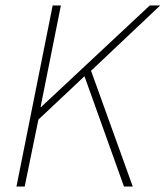

<svg xmlns="http://www.w3.org/2000/svg" viewBox="-20 -680 604 700"><path d="M40 0 172 -660H202L128 -290H130L526 -660H564L312 -422L464 0H432L288 -402L120 -244L70 0Z"/></svg>

Font: Source Sans 3
Style: Italic
Weight: 200
Italic angle: -11°
Designer: Paul D. Hunt
Foundry: Adobe
Version: Version 3.046;hotconv 1.0.118;makeotfexe 2.5.65603